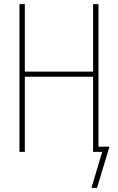

<svg xmlns="http://www.w3.org/2000/svg" viewBox="-20 -734 570 928"><path d="M74 0V-714H100V-388H430V-714H456V-25H509L449 174H422L474 0H430V-363H100V0Z"/></svg>

Font: Noto Sans Mono Condensed Thin
Style: Regular
Weight: 100
Width: 3
Designer: Monotype Design Team
Foundry: Monotype Imaging Inc.
Version: Version 2.014; ttfautohint (v1.8.4.7-5d5b)